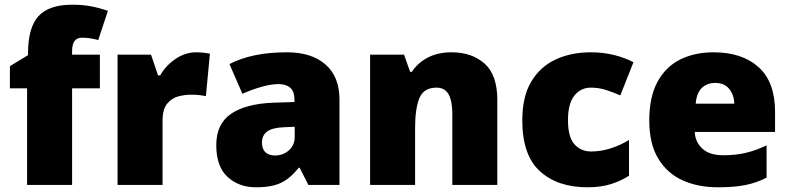

<svg xmlns="http://www.w3.org/2000/svg" viewBox="-20 -785 3352 815"><path d="M404 -410H286V0H95V-410H22V-504L99 -551V-560Q99 -667 143 -716Q187 -765 287 -765Q330 -765 365 -758.5Q400 -752 438 -739L397 -615Q383 -619 365.5 -622Q348 -625 328 -625Q286 -625 286 -568V-553H404Z M813 -563Q829 -563 846 -561Q863 -559 871 -557L854 -377Q844 -379 829.5 -381Q815 -383 789 -383Q765 -383 737.5 -376Q710 -369 690 -345.5Q670 -322 670 -272V0H479V-553H621L651 -465H660Q683 -506 724.5 -534.5Q766 -563 813 -563Z M1198 -563Q1303 -563 1362 -511Q1421 -459 1421 -363V0H1289L1252 -73H1248Q1225 -44 1200.5 -25.5Q1176 -7 1144 1.5Q1112 10 1066 10Q994 10 946 -34Q898 -78 898 -169Q898 -258 959.5 -301Q1021 -344 1138 -349L1230 -352V-360Q1230 -397 1212 -412.5Q1194 -428 1163 -428Q1130 -428 1090 -416.5Q1050 -405 1009 -387L954 -513Q1002 -538 1062.5 -550.5Q1123 -563 1198 -563ZM1187 -245Q1135 -243 1113.5 -226.5Q1092 -210 1092 -180Q1092 -152 1107 -138.5Q1122 -125 1147 -125Q1182 -125 1206.5 -147Q1231 -169 1231 -204V-247Z M1897 -563Q1983 -563 2037 -515Q2091 -467 2091 -360V0H1900V-302Q1900 -357 1884 -385Q1868 -413 1833 -413Q1779 -413 1760.5 -369Q1742 -325 1742 -242V0H1551V-553H1695L1721 -480H1728Q1754 -519 1796.5 -541Q1839 -563 1897 -563Z M2473 10Q2347 10 2272 -58Q2197 -126 2197 -274Q2197 -375 2235 -438.5Q2273 -502 2338.5 -532.5Q2404 -563 2488 -563Q2539 -563 2584.5 -552Q2630 -541 2669 -521L2613 -380Q2579 -395 2549.5 -404Q2520 -413 2488 -413Q2445 -413 2418 -379Q2391 -345 2391 -275Q2391 -203 2418.5 -172.5Q2446 -142 2489 -142Q2530 -142 2571.5 -155Q2613 -168 2650 -191V-39Q2616 -17 2573 -3.5Q2530 10 2473 10Z M3009 -563Q3130 -563 3200 -500Q3270 -437 3270 -310V-225H2929Q2931 -182 2961.5 -154Q2992 -126 3050 -126Q3102 -126 3145 -136Q3188 -146 3234 -168V-31Q3194 -10 3146.5 0Q3099 10 3027 10Q2943 10 2877.5 -19.5Q2812 -49 2774 -112Q2736 -175 2736 -273Q2736 -373 2770.5 -437Q2805 -501 2866.5 -532Q2928 -563 3009 -563ZM3016 -433Q2982 -433 2959.5 -412Q2937 -391 2933 -345H3097Q3096 -382 3075.5 -407.5Q3055 -433 3016 -433Z"/></svg>

Font: Noto Sans Meetei Mayek Black
Style: Regular
Weight: 900
Designer: Monotype Design Team and Neelakash Kshetrimayum
Foundry: Monotype Imaging Inc.
Version: Version 2.002; ttfautohint (v1.8.4.7-5d5b)